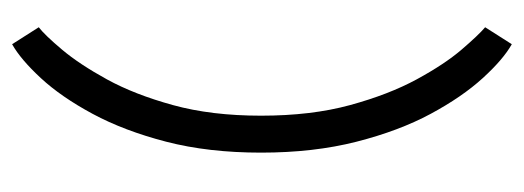

<svg xmlns="http://www.w3.org/2000/svg" viewBox="-294 -489 865 317"><g transform="rotate(-90 138.5 -330.5)"><path d="M106 -332Q106 -249 123.5 -185Q141 -121 166 -75Q191 -29 215 -1Q239 27 252 38L224 82Q199 68 168 34Q137 0 109 -52Q81 -104 63 -174.5Q45 -245 45 -332Q45 -419 63 -488.5Q81 -558 109 -610Q137 -662 168 -695.5Q199 -729 224 -743L252 -699Q239 -689 215 -660.5Q191 -632 166 -586.5Q141 -541 123.5 -477.5Q106 -414 106 -332Z"/></g></svg>

Font: Epunda Slab Light
Style: Regular
Weight: 300
Designer: Simon Atzbach
Foundry: typofactur
Version: Version 1.102